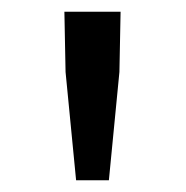

<svg xmlns="http://www.w3.org/2000/svg" viewBox="-20 -791 318 328"><path d="M90 -771 92 -668 110 -483H166L184 -668L186 -771Z"/></svg>

Font: Bithumb Trading Sans
Style: Regular
Weight: 400
Designer: HamHyungwon
Foundry: Bithumb
Version: Version 1.300;FEAKit 1.0